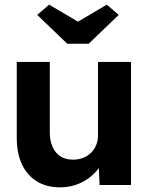

<svg xmlns="http://www.w3.org/2000/svg" viewBox="-20 -795 670 825"><path d="M52 -203V-529H194V-226Q194 -190 206 -163.5Q218 -137 240 -123Q262 -109 294 -109Q317 -109 336.5 -116.5Q356 -124 370.5 -138Q385 -152 393 -171Q401 -190 401 -212V-529H543V0H408L403 -109L429 -121Q417 -84 389 -54Q361 -24 322 -7Q283 10 238 10Q180 10 138.5 -15.5Q97 -41 74.5 -88.5Q52 -136 52 -203ZM269 -607 140 -731 191 -775 315 -702 439 -775 490 -731 361 -607Z"/></svg>

Font: Our Lexend SemiBold
Style: Regular
Weight: 600
Designer: Bonnie Shaver-Troup, Thomas Jockin
Foundry: Lexend
Version: Version 1.007